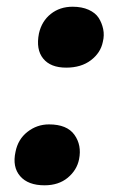

<svg xmlns="http://www.w3.org/2000/svg" viewBox="-20 -557 340 568"><path d="M175.8 -356.9Q129.4 -356.9 107.7 -383.8Q85.9 -410.6 95.2 -458Q103.5 -494.6 130.4 -515.9Q157.2 -537.1 194.8 -537.1Q222.2 -537.1 242.2 -528.1Q262.2 -519 271.7 -504.4Q281.2 -489.7 285.2 -471.2Q289.1 -452.6 284.2 -433.1Q277.8 -400.9 249 -378.9Q220.2 -356.9 175.8 -356.9ZM111.8 -8.8Q63 -8.8 39.6 -35.9Q16.1 -63 25.9 -107.9Q33.2 -145 61.3 -167Q89.4 -189 125 -189Q178.2 -189 200.2 -158.2Q222.2 -127.4 213.9 -85.9Q207.5 -53.7 180.4 -31.2Q153.3 -8.8 111.8 -8.8Z"/></svg>

Font: Shantell Sans Bouncy
Style: Italic
Weight: 600
Italic angle: -11.31°
Designer: Stephen Nixon, Anya Danilova, Shantell Martin
Foundry: Arrow Type
Version: Version 1.006;[9816181b4]